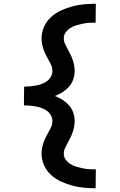

<svg xmlns="http://www.w3.org/2000/svg" viewBox="-20 -853 640 1026"><path d="M491 153Q460 153 428 150Q396 147 365 138.5Q334 130 305 116.5Q276 103 252.5 81.5Q229 60 215.5 30Q202 0 202 -31Q202 -61 212 -89.5Q222 -118 237 -143V-144Q246 -158 253 -173.5Q260 -189 260 -206Q260 -222 252 -236.5Q244 -251 231 -260.5Q218 -270 203 -275.5Q188 -281 172.5 -284Q157 -287 141 -288.5Q125 -290 108 -290V-315L109 -390Q125 -390 141 -391.5Q157 -393 172.5 -396Q188 -399 203 -404.5Q218 -410 231 -419.5Q244 -429 252 -443.5Q260 -458 260 -474Q260 -491 253 -506.5Q246 -522 237 -536V-537Q222 -562 212 -590.5Q202 -619 202 -649Q202 -680 215.5 -710Q229 -740 252.5 -761.5Q276 -783 305 -796.5Q334 -810 365 -818.5Q396 -827 428 -830Q460 -833 492 -833L491 -732Q474 -732 456.5 -731Q439 -730 422 -726.5Q405 -723 388.5 -718Q372 -713 357 -704Q342 -695 331.5 -680.5Q321 -666 321 -649Q321 -633 327.5 -618.5Q334 -604 341.5 -590.5Q349 -577 356 -563Q363 -549 368 -534.5Q373 -520 376 -504.5Q379 -489 379 -474Q379 -451 371.5 -429Q364 -407 349 -390Q334 -373 314.5 -360.5Q295 -348 273 -340Q295 -332 314.5 -319.5Q334 -307 349 -290Q364 -273 371.5 -251Q379 -229 379 -206Q379 -191 376 -175.5Q373 -160 368 -145.5Q363 -131 356 -117Q349 -103 341.5 -89.5Q334 -76 327.5 -61.5Q321 -47 321 -31Q321 -14 331.5 0.5Q342 15 357 24Q372 33 388.5 38Q405 43 422 46.5Q439 50 456.5 51Q474 52 492 52Z"/></svg>

Font: Iosevka Slab Extended
Style: Bold
Weight: 700
Width: 7
Monospace: yes
Designer: Belleve Invis
Foundry: Belleve Invis
Version: Version 11.1.0; ttfautohint (v1.8.3)